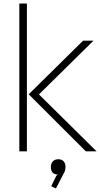

<svg xmlns="http://www.w3.org/2000/svg" viewBox="-20 -860 569 1091"><path d="M352.1 88.9Q352.1 105.5 346.2 117.2L297.9 210.9L271 198.2L299.8 139.2L308.1 131.8Q269 130.4 269 88.9Q269 68.8 280.3 56.9Q291.5 44.9 311 44.9Q331.1 44.9 341.6 56.6Q352.1 68.4 352.1 88.9ZM132.8 -839.8V0H89.8V-839.8ZM203.1 -321.8 528.8 0H467.8L143.1 -324.2L452.1 -628.9H511.2L202.1 -324.2Z"/></svg>

Font: Sinkin Sans 200 X Light
Style: Regular
Weight: 200
Designer: Keith Bates
Foundry: K-Type
Version: Sinkin Sans (version 1.0)  by Keith Bates   •   © 2014   www